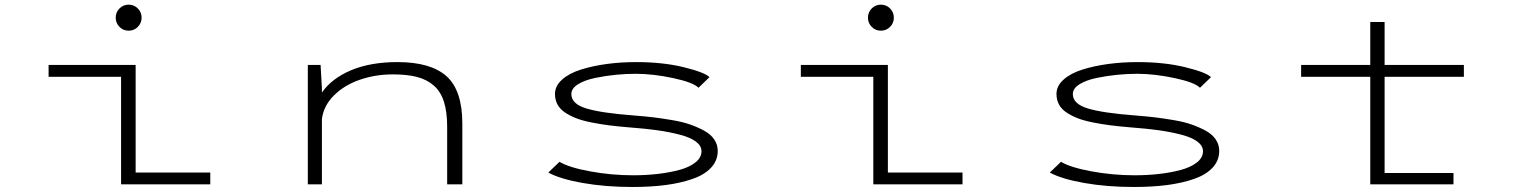

<svg xmlns="http://www.w3.org/2000/svg" viewBox="-20 -772 6340 804"><path d="M518.5 -643.5Q496 -643.5 480.2 -659.5Q464.5 -675.5 464.5 -698Q464.5 -720.5 480.2 -736.5Q496 -752.5 518.5 -752.5Q541.5 -752.5 557.2 -736.5Q573 -720.5 573 -698Q573 -675.5 557.2 -659.5Q541.5 -643.5 518.5 -643.5ZM548 -49.5H860.5V0H487V-450.5H183.5V-500H548Z M1269 0V-500H1322.5L1328 -402V-384.5Q1369.5 -444 1450.5 -478Q1531.5 -512 1644.5 -512Q1783.5 -512 1849.8 -452.8Q1916 -393.5 1916 -254.5V0H1852.5V-240.5Q1852.5 -303.5 1839 -346Q1825.5 -388.5 1796.5 -413.8Q1767.5 -439 1726.2 -449.8Q1685 -460.5 1625 -460.5Q1552 -460.5 1487.2 -438.2Q1422.5 -416 1378.8 -372.8Q1335 -329.5 1328 -273.5V0Z M2628 11Q2515 11 2420 -5.8Q2325 -22.5 2276 -49.5L2323 -94.5Q2361 -71 2450.5 -54.5Q2540 -38 2631 -38Q2684 -38 2732.8 -43.5Q2781.5 -49 2824 -60.2Q2866.5 -71.5 2892 -91.8Q2917.5 -112 2917.5 -138.5Q2917.5 -161.5 2894.2 -179Q2871 -196.5 2826.8 -208Q2782.5 -219.5 2732.5 -226.5Q2682.5 -233.5 2616 -238.5Q2567 -242.5 2530 -247.2Q2493 -252 2455.5 -259.5Q2418 -267 2392 -277.2Q2366 -287.5 2345.2 -301.5Q2324.5 -315.5 2314.2 -335Q2304 -354.5 2304 -378.5Q2304 -412 2333.5 -438.5Q2363 -465 2412.2 -480.5Q2461.5 -496 2520.2 -504Q2579 -512 2643.5 -512Q2756 -512 2843.5 -490.5Q2931 -469 2951 -449L2905 -404.5Q2883 -427 2798.8 -445Q2714.5 -463 2641.5 -463Q2602.5 -463 2560.5 -459Q2518.5 -455 2474 -446Q2429.5 -437 2401 -419.5Q2372.5 -402 2372.5 -378Q2372.5 -336.5 2436.5 -317.5Q2500.5 -298.5 2634 -288.5Q2679 -285 2714.8 -280.8Q2750.5 -276.5 2793.8 -269.2Q2837 -262 2868.8 -251Q2900.5 -240 2928.2 -225Q2956 -210 2970.8 -188.2Q2985.5 -166.5 2985.5 -140Q2985.5 -100 2957.8 -70Q2930 -40 2880.2 -22.8Q2830.5 -5.5 2767.8 2.8Q2705 11 2628 11Z M3668.5 -643.5Q3646 -643.5 3630.2 -659.5Q3614.5 -675.5 3614.5 -698Q3614.5 -720.5 3630.2 -736.5Q3646 -752.5 3668.5 -752.5Q3691.5 -752.5 3707.2 -736.5Q3723 -720.5 3723 -698Q3723 -675.5 3707.2 -659.5Q3691.5 -643.5 3668.5 -643.5ZM3698 -49.5H4010.5V0H3637V-450.5H3333.5V-500H3698Z M4728 11Q4615 11 4520 -5.8Q4425 -22.5 4376 -49.5L4423 -94.5Q4461 -71 4550.5 -54.5Q4640 -38 4731 -38Q4784 -38 4832.8 -43.5Q4881.5 -49 4924 -60.2Q4966.5 -71.5 4992 -91.8Q5017.5 -112 5017.5 -138.5Q5017.5 -161.5 4994.2 -179Q4971 -196.5 4926.8 -208Q4882.5 -219.5 4832.5 -226.5Q4782.5 -233.5 4716 -238.5Q4667 -242.5 4630 -247.2Q4593 -252 4555.5 -259.5Q4518 -267 4492 -277.2Q4466 -287.5 4445.2 -301.5Q4424.5 -315.5 4414.2 -335Q4404 -354.5 4404 -378.5Q4404 -412 4433.5 -438.5Q4463 -465 4512.2 -480.5Q4561.5 -496 4620.2 -504Q4679 -512 4743.5 -512Q4856 -512 4943.5 -490.5Q5031 -469 5051 -449L5005 -404.5Q4983 -427 4898.8 -445Q4814.5 -463 4741.5 -463Q4702.5 -463 4660.5 -459Q4618.5 -455 4574 -446Q4529.5 -437 4501 -419.5Q4472.5 -402 4472.5 -378Q4472.5 -336.5 4536.5 -317.5Q4600.5 -298.5 4734 -288.5Q4779 -285 4814.8 -280.8Q4850.5 -276.5 4893.8 -269.2Q4937 -262 4968.8 -251Q5000.5 -240 5028.2 -225Q5056 -210 5070.8 -188.2Q5085.5 -166.5 5085.5 -140Q5085.5 -100 5057.8 -70Q5030 -40 4980.2 -22.8Q4930.5 -5.5 4867.8 2.8Q4805 11 4728 11Z M5428.5 -450.5V-500H5718V-680H5778V-500H6110V-450.5H5778V-47.5H6066.5V0H5718V-450.5Z"/></svg>

Font: League Mono Extended UltraLight
Style: Regular
Weight: 200
Width: 9
Designer: Tyler Finck
Foundry: The League of Moveable Type / Tyler Finck
Version: Version 2.210